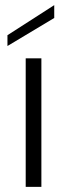

<svg xmlns="http://www.w3.org/2000/svg" viewBox="-20 -727 260 747"><path d="M191 -707V-657L9 -548V-590ZM80 -500H141V0H80Z"/></svg>

Font: Albert Sans Light
Style: Regular
Weight: 300
Designer: Andreas Rasmussen
Foundry: a.Foundry
Version: Version 1.025